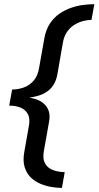

<svg xmlns="http://www.w3.org/2000/svg" viewBox="-20 -727 471 918"><path d="M276 171.5 289.5 96Q275.5 96 256 92.5Q236.5 89 219.2 79Q202 69 193 49.2Q184 29.5 189.5 -3.5L214 -141.5Q220 -172 214 -192.5Q208 -213 195.2 -226Q182.5 -239 167.8 -246Q153 -253 140 -256Q127 -259 120.5 -260Q127.5 -261.5 141.2 -264Q155 -266.5 172 -272.2Q189 -278 206.2 -290Q223.5 -302 236.2 -322Q249 -342 254.5 -372.5L281 -525Q287.5 -558.5 303.8 -579.2Q320 -600 340.8 -611.5Q361.5 -623 382.2 -627.5Q403 -632 417.5 -632L431 -707Q408.5 -707 379.5 -703.5Q350.5 -700 321 -690Q291.5 -680 265 -662Q238.5 -644 219 -615Q199.5 -586 192 -543.5L167.5 -405.5Q161 -363.5 140.2 -340.5Q119.5 -317.5 92.2 -308.2Q65 -299 38 -299L24 -222Q53.5 -222 77 -213Q100.5 -204 112.8 -182.2Q125 -160.5 118 -124.5L96 0.5Q88.5 42.5 98 72.5Q107.5 102.5 127.5 121.8Q147.5 141 174 152Q200.5 163 227.5 167.2Q254.5 171.5 276 171.5Z"/></svg>

Font: Anybody Expanded
Style: Italic
Weight: 400
Width: 7
Italic angle: -10°
Version: Version 1.113;gftools[0.9.25]